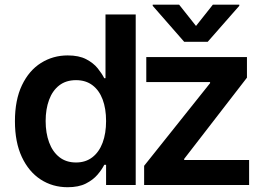

<svg xmlns="http://www.w3.org/2000/svg" viewBox="-20 -789 1137 819"><path d="M268.5 9.6Q204.2 9.6 153.4 -23.4Q102.6 -56.5 73.2 -119.3Q43.7 -182.2 43.7 -272Q43.7 -362.9 73.7 -425.6Q103.7 -488.3 154.8 -520.4Q206 -552.6 268.8 -552.6Q316.8 -552.6 347.7 -536.4Q378.6 -520.2 396.7 -497.7Q414.8 -475.1 424.7 -455.3H430V-727.3H558.9V0H432.5V-85.9H424.7Q414.8 -66.1 396 -43.9Q377.1 -21.7 346.2 -6Q315.3 9.6 268.5 9.6ZM304.3 -95.9Q345.2 -95.9 373.9 -118.1Q402.7 -140.3 417.6 -180Q432.5 -219.8 432.5 -272.7Q432.5 -325.6 417.8 -364.7Q403.1 -403.8 374.5 -425.4Q345.9 -447.1 304.3 -447.1Q261.4 -447.1 232.6 -424.7Q203.8 -402.3 189.3 -362.9Q174.7 -323.5 174.7 -272.7Q174.7 -221.6 189.5 -181.6Q204.2 -141.7 233.1 -118.8Q262.1 -95.9 304.3 -95.9ZM594.8 0V-81.7L876.1 -434.3V-438.9H604V-545.5H1033.4V-457.7L765.6 -111.2V-106.5H1042.6V0ZM744 -769.2 816.1 -678.3 888.1 -769.2H1000.7V-764.2L866.1 -610.8H765.6L631.4 -764.2V-769.2Z"/></svg>

Font: InterMG SemiBold
Style: Regular
Weight: 600
Designer: Rasmus Andersson
Foundry: rsms
Version: Version 3.019;December 26, 2023;FontCreator 15.0.0.2955 64-b